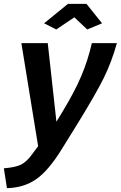

<svg xmlns="http://www.w3.org/2000/svg" viewBox="-64 -748 627 997"><path d="M165 -627 289 -728H385L466 -627L389 -595L322 -658L228 -595ZM-44 126Q17 121 46 106.5Q75 92 105 50L134 11L47 -524H184L229 -116L263 -172Q324 -273 358 -353Q392 -433 413 -524H543Q516 -427 475.5 -344.5Q435 -262 337 -103L257 26Q188 138 124 182.5Q60 227 -28 229Z"/></svg>

Font: Raleway-v4020
Style: Bold Italic
Weight: 700
Italic angle: -12°
Designer: Matt McInerney, Pablo Impallari, Rodrigo Fuenzalida
Foundry: Matt McInerney, Pablo Impallari, Rodrigo Fuenzalida
Version: Version 4.020;PS 004.020;hotconv 1.0.88;makeotf.lib2.5.64775